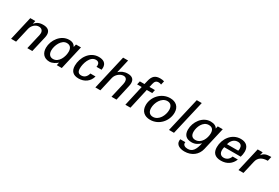

<svg xmlns="http://www.w3.org/2000/svg" viewBox="92 -2014 5079 3494"><g transform="rotate(30 2631.5 -266.5)"><path d="M86 0H191L262 -308C279 -382 341 -446 416 -446C472 -446 505 -411 505 -358C505 -347 504 -334 501 -320L427 0H532L609 -332C614 -354 616 -373 616 -389C616 -471 565 -513 468 -513C379 -513 337 -484 292 -435L306 -500H201Z M717 -177C717 -67 776 13 897 13C959 13 1025 -30 1059 -60L1046 0H1151L1266 -500H1161L1147 -441C1126 -482 1088 -513 1015 -513C838 -513 717 -334 717 -177ZM825 -185C825 -287 893 -441 1005 -441C1078 -441 1112 -395 1112 -317C1112 -213 1051 -62 929 -62C853 -62 825 -120 825 -185Z M1335 -158C1335 -44 1395 13 1508 13C1634 13 1729 -58 1760 -174H1652C1634 -103 1591 -59 1523 -59C1466 -59 1439 -91 1439 -161C1439 -258 1491 -441 1616 -441C1669 -441 1691 -409 1691 -366C1691 -356 1689 -346 1687 -335H1794C1797 -351 1798 -366 1798 -380C1798 -474 1732 -513 1638 -513C1444 -513 1335 -324 1335 -158Z M1857 0H1962L2030 -297C2049 -381 2130 -441 2197 -441C2248 -441 2273 -408 2273 -356C2273 -343 2270 -327 2267 -309L2196 0H2301L2373 -320C2380 -346 2383 -370 2383 -392C2383 -472 2337 -513 2246 -513C2167 -513 2108 -482 2063 -439L2128 -722H2023Z M2487 -428H2583L2487 0H2594L2690 -428H2804L2820 -500H2705L2722 -573C2735 -629 2758 -656 2811 -656C2830 -656 2849 -652 2866 -643L2884 -721C2858 -729 2831 -733 2801 -733C2698 -733 2644 -689 2618 -575L2600 -500H2503Z M2811 -183C2811 -58 2888 13 3012 13C3198 13 3336 -146 3336 -323C3336 -441 3261 -513 3137 -513C2952 -513 2811 -353 2811 -183ZM2922 -184C2922 -293 2995 -441 3119 -441C3194 -441 3226 -386 3226 -314C3226 -205 3154 -59 3030 -59C2954 -59 2922 -113 2922 -184Z M3509 0 3676 -722H3571L3404 0Z M3699 -179C3699 -71 3754 -10 3870 -10C3951 -10 4005 -50 4047 -90C4015 57 3968 129 3869 129C3815 129 3771 107 3771 63C3771 57 3772 51 3773 44H3667C3664 56 3663 66 3663 77C3663 165 3750 200 3841 200C3991 200 4103 114 4135 -21L4245 -500H4140L4128 -447C4109 -485 4062 -513 3987 -513C3815 -513 3699 -337 3699 -179ZM3807 -197C3807 -296 3867 -441 3988 -441C4064 -441 4094 -398 4094 -325C4094 -223 4034 -81 3908 -81C3836 -81 3807 -127 3807 -197Z M4314 -166C4314 -55 4368 13 4499 13C4626 13 4717 -52 4759 -160H4649C4630 -102 4583 -59 4517 -59C4451 -59 4422 -104 4422 -164C4422 -185 4426 -209 4431 -231H4778C4789 -268 4797 -307 4797 -346C4797 -447 4739 -513 4622 -513C4427 -513 4314 -334 4314 -166ZM4448 -303C4470 -391 4526 -441 4600 -441C4668 -441 4690 -397 4690 -348C4690 -334 4688 -318 4684 -303Z M4864 0H4969L5032 -272C5053 -367 5128 -413 5242 -413L5263 -505C5154 -505 5112 -486 5068 -429L5084 -500H4979Z"/></g></svg>

Font: Perun Medium Italic
Style: Regular
Weight: 500
Italic angle: -12°
Foundry: Copyright (c) Stefan Peev, Context Ltd, 2016
Version: Version 1.026